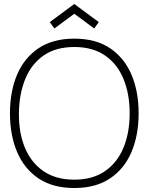

<svg xmlns="http://www.w3.org/2000/svg" viewBox="-20 -929 746 964"><path d="M253 -786 230 -818 353 -909 476 -818 453 -786 353 -860ZM353 15Q245.5 15 173.8 -33Q102 -81 66 -165.5Q30 -250 30 -360Q30 -470 66 -554.5Q102 -639 173.8 -687Q245.5 -735 353 -735Q460.5 -735 532.2 -687Q604 -639 640 -554.5Q676 -470 676 -360Q676 -250 640 -165.5Q604 -81 532.2 -33Q460.5 15 353 15ZM353 -27Q445.5 -27 507.2 -69.8Q569 -112.5 600 -187.5Q631 -262.5 631 -360Q631 -457.5 600 -532.8Q569 -608 507.2 -650.5Q445.5 -693 353 -693Q260.5 -693 199.2 -650.5Q138 -608 107 -532.8Q76 -457.5 75 -360Q74 -262.5 105 -187.5Q136 -112.5 198.2 -69.8Q260.5 -27 353 -27Z"/></svg>

Font: Manrope ExtraLight ExtraLight
Style: Regular
Weight: 250
Version: Version 4.501